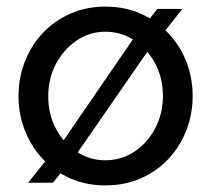

<svg xmlns="http://www.w3.org/2000/svg" viewBox="-20 -551 639 581"><path d="M36 -260Q36 -315 55 -364Q74 -413 109 -450.5Q144 -488 192.5 -509.5Q241 -531 299 -531Q358 -531 406 -509.5Q454 -488 489.5 -450.5Q525 -413 544 -364Q563 -315 563 -260Q563 -206 544 -157Q525 -108 490 -70.5Q455 -33 406.5 -11.5Q358 10 299 10Q240 10 192 -11.5Q144 -33 109 -70.5Q74 -108 55 -157Q36 -206 36 -260ZM473 -261Q473 -315 449.5 -359Q426 -403 386.5 -429Q347 -455 299 -455Q251 -455 212 -428.5Q173 -402 149.5 -358Q126 -314 126 -259Q126 -205 149.5 -161Q173 -117 212 -91.5Q251 -66 299 -66Q347 -66 386.5 -92Q426 -118 449.5 -162.5Q473 -207 473 -261ZM65 2 142 -94 193 -64 140 2ZM202 -71 153 -98 398 -455 452 -432ZM463 -437 407 -461 456 -524H532Z"/></svg>

Font: YasnoRaleway Medium
Style: Regular
Weight: 500
Designer: Matt McInerney, Pablo Impallari, Rodrigo Fuenzalida
Foundry: Matt McInerney, Pablo Impallari, Rodrigo Fuenzalida
Version: Version 4.026